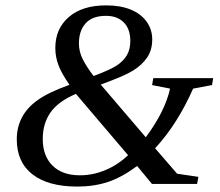

<svg xmlns="http://www.w3.org/2000/svg" viewBox="-20 -685 818 715"><path d="M546.9 -538.1Q546.9 -499 528.1 -471.2Q509.3 -443.4 476.3 -422.6Q443.4 -401.9 355 -370.1L522.9 -173.8Q594.7 -270.5 613.3 -355L546.4 -368.2L550.8 -394H773.9L769.5 -368.2L699.2 -355Q640.1 -221.7 557.6 -132.8L639.6 -38.1L718.8 -26.4L713.9 0H545.9L490.7 -66.9Q433.6 -24.4 381.8 -7.3Q330.1 9.8 267.6 9.8Q159.7 9.8 101.1 -35.6Q42.5 -81.1 42.5 -166Q42.5 -210.9 61.8 -247.8Q81.1 -284.7 121.6 -313.2Q162.1 -341.8 238.8 -369.1Q208.5 -412.6 197.3 -443.4Q186 -474.1 186 -506.3Q186 -578.1 236.3 -621.6Q286.6 -665 375 -665Q428.7 -665 467 -649.2Q505.4 -633.3 526.1 -604.2Q546.9 -575.2 546.9 -538.1ZM262.7 -335.4Q197.3 -307.6 168.2 -266.4Q139.2 -225.1 139.2 -167.5Q139.2 -104.5 175.5 -68.4Q211.9 -32.2 277.3 -32.2Q326.2 -32.2 372.3 -51.5Q418.5 -70.8 457 -106.9ZM273.9 -522.9Q273.9 -492.2 288.8 -463.1Q303.7 -434.1 328.6 -401.9Q392.1 -425.8 416 -441.9Q439.9 -458 452.6 -479.7Q465.3 -501.5 465.3 -532.2Q465.3 -577.1 440.9 -601.6Q416.5 -626 375 -626Q323.7 -626 298.8 -598.1Q273.9 -570.3 273.9 -522.9Z"/></svg>

Font: Tinos
Style: Italic
Weight: 400
Italic angle: -16.333°
Designer: Steve Matteson
Foundry: Monotype Imaging Inc.
Version: Version 1.32